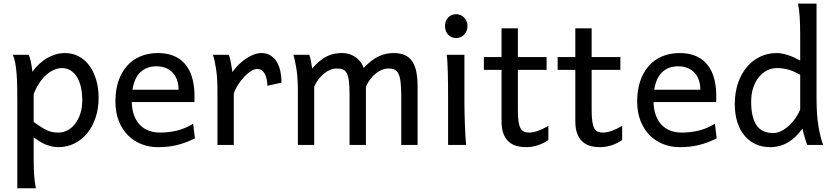

<svg xmlns="http://www.w3.org/2000/svg" viewBox="-20 -801 4610 1061"><path d="M166 -127Q190.9 -109.4 209.2 -97.9Q227.5 -86.4 242.7 -79.8Q257.8 -73.2 271.7 -70.8Q285.6 -68.4 302.7 -68.4Q328.6 -68.4 352.3 -80.6Q376 -92.8 394.3 -116Q412.6 -139.2 423.6 -172.1Q434.6 -205.1 434.6 -246.6Q434.6 -287.1 427 -320.1Q419.4 -353 404.8 -376.2Q390.1 -399.4 369.4 -412.1Q348.6 -424.8 322.3 -424.8Q301.3 -424.8 279.3 -415.5Q257.3 -406.2 236.6 -388.2Q215.8 -370.1 197.8 -343Q179.7 -315.9 166 -280.8ZM139.2 -498Q144.5 -485.4 149.9 -462.2Q155.3 -439 158.7 -405.3Q175.8 -427.7 196 -446.8Q216.3 -465.8 239 -479.2Q261.7 -492.7 286.9 -500.2Q312 -507.8 339.4 -507.8Q380.9 -507.8 415.3 -489.5Q449.7 -471.2 473.9 -438.2Q498 -405.3 511.5 -360.1Q524.9 -314.9 524.9 -261.2Q524.9 -198.7 507.3 -148.2Q489.7 -97.7 459.7 -62Q429.7 -26.4 389.2 -7.1Q348.6 12.2 302.7 12.2Q283.2 12.2 265.9 8.3Q248.5 4.4 232.2 -2.4Q215.8 -9.3 199.7 -19.3Q183.6 -29.3 166 -41.5V73.2Q166 102.5 166.7 126.2Q167.5 149.9 168.9 169.9Q170.4 189.9 172.9 206.8Q175.3 223.6 178.2 239.3H75.7V-236.8Q75.7 -282.2 75 -321Q74.2 -359.9 71.8 -392.3Q69.3 -424.8 64.5 -451.2Q59.6 -477.5 51.3 -498Z M708 -236.8Q709.5 -193.8 721.4 -162.1Q733.4 -130.4 754.2 -109.6Q774.9 -88.9 803 -78.6Q831.1 -68.4 864.3 -68.4Q911.6 -68.4 957 -79.1Q1002.4 -89.8 1047.4 -117.2L1057.1 -36.6Q1031.2 -23.4 1006.3 -14.2Q981.4 -4.9 956.5 1Q931.6 6.8 906 9.5Q880.4 12.2 852.1 12.2Q805.2 12.2 762.7 -4.2Q720.2 -20.5 688 -52.5Q655.8 -84.5 636.7 -131.8Q617.7 -179.2 617.7 -241.7Q617.7 -302.2 634 -351.3Q650.4 -400.4 680.7 -435.3Q710.9 -470.2 754.4 -489Q797.9 -507.8 852.1 -507.8Q892.1 -507.8 922.9 -498.3Q953.6 -488.8 976.1 -471.9Q998.5 -455.1 1013.7 -432.6Q1028.8 -410.2 1037.8 -384.3Q1046.9 -358.4 1050.8 -330.3Q1054.7 -302.2 1054.7 -274.9V-255.9Q1054.7 -243.7 1054.2 -236.8ZM844.7 -434.6Q791 -434.6 756.8 -403.1Q722.7 -371.6 711.9 -305.2H966.8Q966.8 -336.4 957.8 -360.6Q948.7 -384.8 932.4 -401.4Q916 -418 893.6 -426.3Q871.1 -434.6 844.7 -434.6Z M1181.6 0V-300.3Q1181.6 -372.6 1173.6 -422.6Q1165.5 -472.7 1157.2 -498H1245.1Q1248 -490.2 1251 -477.8Q1253.9 -465.3 1256.3 -451.7Q1258.8 -438 1260.7 -424.8L1264.6 -402.8Q1282.2 -428.2 1303 -447.8Q1323.7 -467.3 1345 -480.7Q1366.2 -494.1 1386.5 -501Q1406.7 -507.8 1423.3 -507.8Q1454.1 -507.8 1475.3 -494.4Q1496.6 -481 1510 -458.3Q1523.4 -435.5 1529.5 -406Q1535.6 -376.5 1535.6 -344.2L1457.5 -327.1Q1457.5 -345.2 1454.1 -362.1Q1450.7 -378.9 1443.8 -391.8Q1437 -404.8 1426.5 -412.4Q1416 -419.9 1401.4 -419.9Q1385.7 -419.9 1366.7 -408Q1347.7 -396 1329.3 -376.5Q1311 -356.9 1295.4 -332.5Q1279.8 -308.1 1272 -283.2V0Z M2002 0H1911.6V-278.3Q1911.6 -323.7 1908.2 -351.8Q1904.8 -379.9 1896.7 -395.8Q1888.7 -411.6 1875 -417Q1861.3 -422.4 1840.8 -422.4Q1822.8 -422.4 1804.7 -415Q1786.6 -407.7 1770.3 -394.3Q1753.9 -380.9 1740 -362.5Q1726.1 -344.2 1716.3 -322.3V0H1626V-300.3Q1626 -372.6 1617.7 -422.6Q1609.4 -472.7 1601.6 -498H1689.5Q1694.8 -482.4 1698.7 -461.2Q1702.6 -439.9 1705.1 -422.4Q1727.5 -448.2 1748 -464.8Q1768.6 -481.4 1788.8 -491Q1809.1 -500.5 1829.1 -504.2Q1849.1 -507.8 1870.1 -507.8Q1894 -507.8 1913.6 -501Q1933.1 -494.1 1948 -482.9Q1962.9 -471.7 1973.6 -456.8Q1984.4 -441.9 1990.2 -425.8Q2013.2 -450.7 2034.7 -466.6Q2056.2 -482.4 2076.7 -491.5Q2097.2 -500.5 2116.9 -504.2Q2136.7 -507.8 2155.8 -507.8Q2192.9 -507.8 2218.3 -495.8Q2243.7 -483.9 2259 -460.4Q2274.4 -437 2281 -402.3Q2287.6 -367.7 2287.6 -322.3V0H2197.3V-268.6Q2197.3 -315.9 2193.8 -345.7Q2190.4 -375.5 2182.4 -392.6Q2174.3 -409.7 2160.6 -416Q2147 -422.4 2126.5 -422.4Q2108.4 -422.4 2090.8 -415.3Q2073.2 -408.2 2056.9 -395.3Q2040.5 -382.3 2026.6 -363.8Q2012.7 -345.2 2002 -322.3Z M2439 -656.7Q2439 -670.4 2443.4 -682.4Q2447.8 -694.3 2455.8 -703.4Q2463.9 -712.4 2475.1 -717.5Q2486.3 -722.7 2500 -722.7Q2513.7 -722.7 2525.4 -717.5Q2537.1 -712.4 2545.4 -703.4Q2553.7 -694.3 2558.6 -682.4Q2563.5 -670.4 2563.5 -656.7Q2563.5 -643.1 2558.6 -631.1Q2553.7 -619.1 2545.4 -610.1Q2537.1 -601.1 2525.4 -595.9Q2513.7 -590.8 2500 -590.8Q2486.3 -590.8 2475.1 -595.9Q2463.9 -601.1 2455.8 -610.1Q2447.8 -619.1 2443.4 -631.1Q2439 -643.1 2439 -656.7ZM2546.4 -231.9Q2546.4 -208.5 2547.1 -176.5Q2547.9 -144.5 2549.1 -111.8Q2550.3 -79.1 2552 -49.3Q2553.7 -19.5 2556.2 0H2456.1V-258.8Q2456.1 -294.4 2455.8 -329.1Q2455.6 -363.8 2454.8 -394.8Q2454.1 -425.8 2452.6 -452.4Q2451.2 -479 2448.7 -498H2546.4Z M2653.8 -485.8H2751.5V-644.5H2841.8V-485.8H3000.5V-415H2841.8V-190.4Q2841.8 -152.8 2845.5 -128.9Q2849.1 -105 2856.7 -91.6Q2864.3 -78.1 2876 -73.2Q2887.7 -68.4 2904.3 -68.4Q2925.3 -68.4 2951.7 -77.6Q2978 -86.9 3010.3 -105V-26.9Q2976.6 -4.9 2945.8 3.7Q2915 12.2 2889.2 12.2Q2860.4 12.2 2835.4 5.6Q2810.5 -1 2791.7 -17.6Q2772.9 -34.2 2762.2 -61.8Q2751.5 -89.4 2751.5 -131.8V-415H2653.8Z M3061.5 -485.8H3159.2V-644.5H3249.5V-485.8H3408.2V-415H3249.5V-190.4Q3249.5 -152.8 3253.2 -128.9Q3256.8 -105 3264.4 -91.6Q3272 -78.1 3283.7 -73.2Q3295.4 -68.4 3312 -68.4Q3333 -68.4 3359.4 -77.6Q3385.7 -86.9 3418 -105V-26.9Q3384.3 -4.9 3353.5 3.7Q3322.8 12.2 3296.9 12.2Q3268.1 12.2 3243.2 5.6Q3218.3 -1 3199.5 -17.6Q3180.7 -34.2 3169.9 -61.8Q3159.2 -89.4 3159.2 -131.8V-415H3061.5Z M3591.3 -236.8Q3592.8 -193.8 3604.7 -162.1Q3616.7 -130.4 3637.5 -109.6Q3658.2 -88.9 3686.3 -78.6Q3714.4 -68.4 3747.6 -68.4Q3794.9 -68.4 3840.3 -79.1Q3885.7 -89.8 3930.7 -117.2L3940.4 -36.6Q3914.6 -23.4 3889.6 -14.2Q3864.7 -4.9 3839.8 1Q3814.9 6.8 3789.3 9.5Q3763.7 12.2 3735.4 12.2Q3688.5 12.2 3646 -4.2Q3603.5 -20.5 3571.3 -52.5Q3539.1 -84.5 3520 -131.8Q3501 -179.2 3501 -241.7Q3501 -302.2 3517.3 -351.3Q3533.7 -400.4 3564 -435.3Q3594.2 -470.2 3637.7 -489Q3681.2 -507.8 3735.4 -507.8Q3775.4 -507.8 3806.2 -498.3Q3836.9 -488.8 3859.4 -471.9Q3881.8 -455.1 3897 -432.6Q3912.1 -410.2 3921.1 -384.3Q3930.2 -358.4 3934.1 -330.3Q3938 -302.2 3938 -274.9V-255.9Q3938 -243.7 3937.5 -236.8ZM3728 -434.6Q3674.3 -434.6 3640.1 -403.1Q3606 -371.6 3595.2 -305.2H3850.1Q3850.1 -336.4 3841.1 -360.6Q3832 -384.8 3815.7 -401.4Q3799.3 -418 3776.9 -426.3Q3754.4 -434.6 3728 -434.6Z M4401.9 -388.2Q4383.8 -397.9 4368.2 -404.8Q4352.5 -411.6 4337.4 -416Q4322.3 -420.4 4306.6 -422.6Q4291 -424.8 4272.5 -424.8Q4244.6 -424.8 4219.2 -412.1Q4193.8 -399.4 4174.1 -375.5Q4154.3 -351.6 4142.6 -317.1Q4130.9 -282.7 4130.9 -239.3Q4130.9 -153.8 4159.9 -109.9Q4189 -65.9 4252.9 -65.9Q4275.4 -65.9 4297.6 -77.1Q4319.8 -88.4 4339.6 -106.4Q4359.4 -124.5 4375.5 -147.7Q4391.6 -170.9 4401.9 -195.3ZM4492.2 -258.8Q4492.2 -166.5 4502.7 -103.8Q4513.2 -41 4528.8 0H4440.9Q4435.5 -12.7 4428 -37.8Q4420.4 -63 4414.1 -90.3Q4378.9 -40.5 4334.5 -14.2Q4290 12.2 4235.8 12.2Q4190.9 12.2 4155 -4.6Q4119.1 -21.5 4093.5 -52.5Q4067.9 -83.5 4054.2 -127.2Q4040.5 -170.9 4040.5 -224.6Q4040.5 -289.6 4058.3 -341.8Q4076.2 -394 4107.4 -430.9Q4138.7 -467.8 4180.9 -487.8Q4223.1 -507.8 4272.5 -507.8Q4288.1 -507.8 4304.9 -504.4Q4321.8 -501 4338.6 -495.1Q4355.5 -489.3 4371.6 -481.7Q4387.7 -474.1 4401.9 -466.3V-603Q4401.9 -662.1 4399.2 -706.3Q4396.5 -750.5 4389.6 -781.2H4492.2Z"/></svg>

Font: Andika CyrE
Style: Regular
Weight: 400
Designer: Victor Gaultney, Annie Olsen, Julie Remington, Don Collingsworth, Eric Hays, Becca Hirsbrunner
Foundry: SIL International
Version: Version 5.000